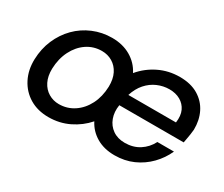

<svg xmlns="http://www.w3.org/2000/svg" viewBox="-93 -751 1170 1002"><g transform="rotate(30 492.5 -250.5)"><path d="M259 12Q194 12 145.5 -17Q97 -46 70.5 -97.5Q44 -149 46 -214Q48 -278 71.5 -332.5Q95 -387 135 -427.5Q175 -468 228.5 -490.5Q282 -513 342 -513Q406 -513 454 -485Q502 -457 527 -408Q568 -457 625.5 -485Q683 -513 750 -513Q816 -513 861 -486Q906 -459 928.5 -413.5Q951 -368 950 -311Q949 -299 946.5 -281.5Q944 -264 941 -249Q938 -234 937 -227H549Q542 -184 555 -148.5Q568 -113 598 -92Q628 -71 671 -71Q721 -71 758.5 -95Q796 -119 817 -160H917Q895 -111 857 -72Q819 -33 768.5 -10.5Q718 12 657 12Q594 12 548 -15Q502 -42 478 -89Q438 -43 381.5 -15.5Q325 12 259 12ZM272 -74Q322 -74 362.5 -101Q403 -128 427 -175Q451 -222 453 -283Q454 -329 438 -361Q422 -393 393.5 -410Q365 -427 330 -427Q280 -427 240 -400Q200 -373 176 -325.5Q152 -278 150 -217Q149 -172 165 -140Q181 -108 209.5 -91Q238 -74 272 -74ZM563 -297H850Q856 -340 842.5 -369Q829 -398 801 -414Q773 -430 735 -430Q698 -430 663.5 -415Q629 -400 603 -370.5Q577 -341 563 -297Z"/></g></svg>

Font: DM Sans 18pt Medium
Style: Italic
Weight: 500
Italic angle: -10°
Designer: Colophon Foundry, Jonny Pinhorn
Foundry: Colophon Foundry
Version: Version 4.004;gftools[0.9.30]